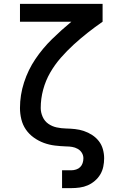

<svg xmlns="http://www.w3.org/2000/svg" viewBox="-20 -755 640 990"><path d="M300 215V123H348Q360 123 372.5 119Q385 115 393.5 106.5Q402 98 406 86Q410 74 410 61Q410 46 402 33Q394 20 380.5 12.5Q367 5 352 2.5Q337 0 322 0Q292 -1 263 -4.5Q234 -8 206.5 -18Q179 -28 154.5 -45.5Q130 -63 113.5 -87Q97 -111 90 -140Q83 -169 83 -198Q83 -265 104 -330Q125 -395 162.5 -450.5Q200 -506 248 -553Q296 -600 348 -643H83V-735H509V-643Q470 -616 432.5 -586.5Q395 -557 360 -525Q325 -493 293.5 -457Q262 -421 238.5 -380Q215 -339 202.5 -292.5Q190 -246 190 -198Q190 -175 200 -152.5Q210 -130 229.5 -116.5Q249 -103 272.5 -98Q296 -93 319.5 -92.5Q343 -92 366.5 -89.5Q390 -87 412.5 -79.5Q435 -72 455 -59Q475 -46 489.5 -27.5Q504 -9 510.5 14.5Q517 38 517 61Q517 83 512.5 104.5Q508 126 497 144.5Q486 163 469 177.5Q452 192 432.5 200.5Q413 209 391 212Q369 215 348 215Z"/></svg>

Font: Zed Mono Semibold Extended
Style: Regular
Weight: 600
Width: 7
Monospace: yes
Designer: Belleve Invis
Foundry: Belleve Invis
Version: Version 1.0.0; ttfautohint (v1.8.4)